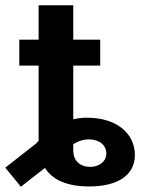

<svg xmlns="http://www.w3.org/2000/svg" viewBox="-44 -696 554 726"><path d="M102 -448V-163C99 -160 95 -157 92 -153L-24 -62L35 10L126 -61C155 -15 211 9 293 9C402 9 466 -34 466 -110C466 -192 396 -251 285 -251C267 -251 250 -249 233 -245V-448H335V-546H233V-676H102V-546H29V-448ZM233 -127V-151C255 -164 272 -169 291 -169C332 -169 358 -147 358 -116C358 -85 331 -65 297 -65C259 -65 233 -88 233 -127Z"/></svg>

Font: Wafeq Semi Bold
Style: Regular
Weight: 600
Designer: Rasmus Andersson & Azza Alameddine
Foundry: Google & TypeTogether
Version: Version 3.000;January 28, 2025;FontCreator 15.0.0.3014 64-bi